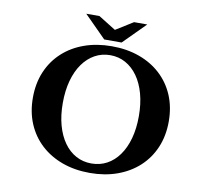

<svg xmlns="http://www.w3.org/2000/svg" viewBox="-94 -982 1187 1105"><g transform="rotate(10 500.0 -429.5)"><path d="M449.2 -751 321.8 -878.9H398.9L500 -815.9L601.1 -878.9H678.2L550.8 -751ZM500 -720.2Q587.9 -720.2 660.6 -694.1Q733.4 -668 786.4 -619.1Q839.4 -570.3 868.2 -502.2Q897 -434.1 897 -350.1Q897 -266.6 868.2 -198.5Q839.4 -130.4 786.4 -81.5Q733.4 -32.7 660.6 -6.3Q587.9 20 500 20Q412.1 20 339.4 -6.3Q266.6 -32.7 213.6 -81.5Q160.6 -130.4 131.8 -198.5Q103 -266.6 103 -350.1Q103 -434.1 131.8 -502.2Q160.6 -570.3 213.6 -619.1Q266.6 -668 339.4 -694.1Q412.1 -720.2 500 -720.2ZM500 -668Q451.2 -668 410.4 -645.5Q369.6 -623 339.8 -581.3Q310.1 -539.6 293.9 -481Q277.8 -422.4 277.8 -350.1Q277.8 -277.8 293.9 -219.7Q310.1 -161.6 339.6 -120.4Q369.1 -79.1 409.9 -57.1Q450.7 -35.2 500 -35.2Q549.3 -35.2 590.1 -57.1Q630.9 -79.1 660.4 -120.4Q689.9 -161.6 706.1 -219.7Q722.2 -277.8 722.2 -350.1Q722.2 -422.4 706.1 -481Q689.9 -539.6 660.2 -581.3Q630.4 -623 589.8 -645.5Q549.3 -668 500 -668Z"/></g></svg>

Font: BIZ UDMincho
Style: Bold
Weight: 700
Monospace: yes
Designer: TypeBank Co., Ltd.
Foundry: Morisawa Inc.
Version: Version 1.06